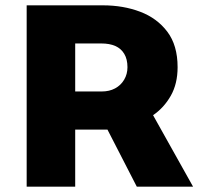

<svg xmlns="http://www.w3.org/2000/svg" viewBox="-20 -700 754 720"><path d="M360 -537Q391 -537 412.5 -527.5Q434 -518 446 -498Q458 -478 458 -448Q458 -422 445.5 -401Q433 -380 411.5 -368.5Q390 -357 362 -357H262V-537ZM80 -680V0H262V-214H323Q338 -214 353 -214Q368 -214 383 -214L493 0H704L554 -268Q595 -296 620.5 -341Q646 -386 646 -448Q646 -530 607.5 -581Q569 -632 505.5 -656Q442 -680 366 -680Z"/></svg>

Font: Catamaran Thin Black
Style: Regular
Weight: 900
Version: Version 2.000